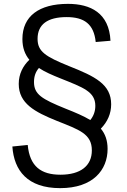

<svg xmlns="http://www.w3.org/2000/svg" viewBox="-20 -762 660 994"><path d="M153 -470 202.5 -428.5C194.5 -422.5 187.5 -416.5 181.5 -410C162 -422.5 145.5 -436.5 132 -452.5C138.5 -459 145.5 -464.5 153 -470ZM44 -3.5 123.5 -11.5C134 100 193 142.5 293 142.5C397 142.5 455.5 96.5 455.5 16.5C455.5 -69 390.5 -90 275 -136C159.5 -182.5 77 -226.5 77 -327.5C77 -379 99 -421 132 -452.5C109 -480.5 96 -514.5 96 -560C96 -678.5 182.5 -742 332 -742C448.5 -742 545 -695 552 -551L475.5 -544.5C466 -637.5 416 -673.5 325 -673.5C226 -673.5 174.5 -635.5 174.5 -561C174.5 -495.5 214.5 -469.5 338 -419.5C471.5 -366.5 555.5 -326 555.5 -222C555.5 -174.5 537 -131.5 502 -96C495.5 -89.5 489 -83.5 481.5 -77.5L436.5 -129C440.5 -132.5 444 -136.5 447.5 -140.5C469.5 -127.5 487.5 -113 502 -96C524.5 -69 537 -35.5 537 9C537 117.5 462 212 291.5 212C122.5 212 52.5 121 44 -3.5ZM156 -337.5C156 -273.5 196 -249.5 319.5 -199.5C370 -179.5 413 -161.5 447.5 -140.5C463.5 -160 473.5 -184.5 473.5 -214C473.5 -288 409 -309.5 293.5 -356C251 -373 212.5 -389.5 181.5 -410C164.5 -390.5 156 -367 156 -337.5Z"/></svg>

Font: Monaspace Argon Light
Style: Regular
Weight: 300
Designer: Riley Cran & the Lettermatic Team
Foundry: Lettermatic
Version: Version 1.000 (Monaspace Argon)